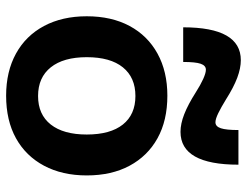

<svg xmlns="http://www.w3.org/2000/svg" viewBox="-112 -704 826 643"><g transform="rotate(90 301.5 -383.0)"><path d="M301 10Q220 10 160 -23Q100 -56 67.5 -117Q35 -178 35 -260Q35 -343 67.5 -403.5Q100 -464 160 -497Q220 -530 301 -530Q384 -530 443.5 -497Q503 -464 535.5 -403.5Q568 -343 568 -260Q568 -178 535.5 -117Q503 -56 443.5 -23Q384 10 301 10ZM302 -97Q364 -97 397.5 -139.5Q431 -182 431 -260Q431 -339 397.5 -381Q364 -423 302 -423Q240 -423 206 -381Q172 -339 172 -260Q172 -182 206 -139.5Q240 -97 302 -97ZM422 -574Q395 -574 363 -586.5Q331 -599 290 -625Q265 -641 245 -650Q225 -659 214 -659Q200 -659 194 -641.5Q188 -624 188 -583H72Q72 -776 182 -776Q209 -776 241 -764Q273 -752 314 -726Q340 -710 359.5 -700.5Q379 -691 390 -691Q404 -691 410 -709Q416 -727 416 -768H532Q532 -574 422 -574Z"/></g></svg>

Font: M PLUS 2 Thin
Style: Bold
Weight: 700
Version: Version 1.001